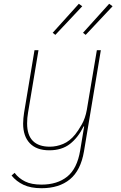

<svg xmlns="http://www.w3.org/2000/svg" viewBox="-20 -781 640 1013"><path d="M199 212Q142 212 104 194Q66 176 41 145L57 131Q79 160 112.5 176.5Q146 193 199 193Q282 193 334.5 151Q387 109 403 13L424 -114H421Q392 -55 349 -21.5Q306 12 240 12Q173 12 137.5 -25Q102 -62 102 -129Q102 -143 103.5 -157.5Q105 -172 107 -186L162 -516H183L128 -187Q123 -159 123 -130Q123 -68 153.5 -37.5Q184 -7 243 -7Q278 -7 313 -21.5Q348 -36 377 -72Q393 -92 411.5 -124.5Q430 -157 438 -201L491 -516H512L423 18Q406 118 349 165Q292 212 199 212ZM272 -597 258 -608 396 -761 414 -748ZM432 -597 418 -608 556 -761 574 -748Z"/></svg>

Font: IBM Plex Mono Thin
Style: Italic
Weight: 100
Italic angle: -9°
Monospace: yes
Designer: Mike Abbink, Paul van der Laan, Pieter van Rosmalen
Foundry: Bold Monday
Version: Version 2.3